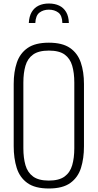

<svg xmlns="http://www.w3.org/2000/svg" viewBox="-20 -1062 556 1093"><path d="M258 11Q179 11 135.5 -20.5Q92 -52 75 -106.5Q58 -161 58 -230V-584Q58 -653 76 -706Q94 -759 137.5 -789Q181 -819 258 -819Q335 -819 378.5 -789Q422 -759 440 -706Q458 -653 458 -584V-229Q458 -160 441 -106Q424 -52 380.5 -20.5Q337 11 258 11ZM258 -34Q316 -34 347.5 -57Q379 -80 391 -121.5Q403 -163 403 -218V-592Q403 -647 391 -688Q379 -729 348 -751.5Q317 -774 258 -774Q200 -774 168.5 -751.5Q137 -729 125 -688Q113 -647 113 -592V-218Q113 -163 125 -121.5Q137 -80 168.5 -57Q200 -34 258 -34ZM144 -931Q146 -969 160.5 -993.5Q175 -1018 200 -1030Q225 -1042 258 -1042Q292 -1042 317 -1030Q342 -1018 356.5 -993.5Q371 -969 372 -931H335Q334 -974 312 -990.5Q290 -1007 258 -1007Q227 -1007 205 -990.5Q183 -974 181 -931Z"/></svg>

Font: Oswald ExtraLight
Style: Regular
Weight: 250
Designer: Vernon Adams
Foundry: Vernon Adams
Version: Version 4.103;gftools[0.9.33.dev8+g029e19f]